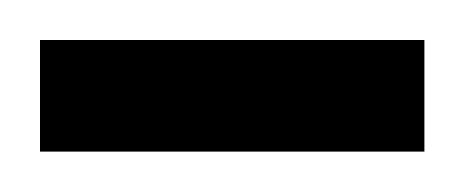

<svg xmlns="http://www.w3.org/2000/svg" viewBox="-20 -720 232 96"><path d="M0 -644.2V-700H192.2V-644.2Z"/></svg>

Font: Archivo SemiBold ExtraCondensed
Style: Regular
Weight: 600
Width: 2
Version: Version 2.001